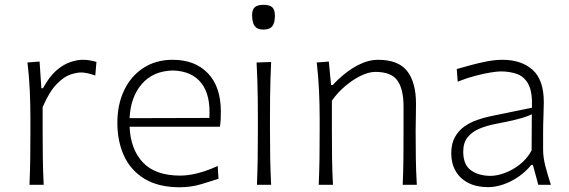

<svg xmlns="http://www.w3.org/2000/svg" viewBox="-20 -768 2365 798"><path d="M102.5 0H161.6Q158.7 -57.1 158 -109.9Q157.2 -162.6 157.2 -224.6V-322.8Q185.5 -387.7 215.3 -418.2Q245.1 -448.7 271.7 -457.8Q298.3 -466.8 316.9 -466.8Q330.1 -466.8 345.7 -463.1Q361.3 -459.5 376 -454.1L380.9 -510.7Q367.7 -514.6 353.5 -517.1Q339.4 -519.5 323.7 -519.5Q301.8 -519.5 273.2 -510.3Q244.6 -501 214.8 -475.6Q185.1 -450.2 158.7 -401.4H151.9L144.5 -512.2L94.2 -508.3Q101.1 -450.7 103.8 -391.6Q106.4 -332.5 106.4 -277.3V-226.1Q106.4 -163.1 105.7 -110.1Q105 -57.1 102.5 0Z M726.6 10.3Q773.9 10.3 816.2 -2.4Q858.4 -15.1 888.2 -24.9L884.8 -78.1Q857.4 -65.4 830.1 -56.4Q802.7 -47.4 777.3 -42.7Q752 -38.1 730 -38.1Q625.5 -38.1 574 -92.8Q522.5 -147.5 518.6 -241.2H894Q896.5 -255.9 897.2 -271Q897.9 -286.1 897.9 -304.2Q897.9 -407.2 844.2 -463.4Q790.5 -519.5 697.8 -519.5Q627.9 -519.5 576.2 -485.8Q524.4 -452.1 496.1 -393.1Q467.8 -334 467.8 -257.8Q467.8 -180.2 495.8 -119.6Q523.9 -59.1 581.5 -24.4Q639.2 10.3 726.6 10.3ZM850.1 -277.8 518.6 -276.9Q522.5 -364.3 569.3 -418.7Q616.2 -473.1 698.7 -475.1Q777.8 -472.7 816.9 -422.6Q856 -372.6 850.1 -277.8Z M1047.9 0H1106.9Q1104 -57.1 1103 -110.1Q1102.1 -163.1 1102.1 -226.1V-277.3Q1102.1 -320.8 1102.5 -359.4Q1103 -397.9 1104 -434.8Q1105 -471.7 1106.9 -510.3L1046.4 -508.3Q1048.3 -470.2 1049.6 -433.6Q1050.8 -397 1051.3 -358.9Q1051.8 -320.8 1051.8 -277.3V-226.1Q1051.8 -163.1 1051 -110.1Q1050.3 -57.1 1047.9 0ZM1074.7 -645Q1100.6 -645 1111.6 -658.9Q1122.6 -672.9 1122.6 -702.1Q1122.6 -727.1 1111.8 -737.5Q1101.1 -748 1076.2 -748Q1050.8 -748 1039.3 -738.3Q1027.8 -728.5 1027.8 -705.6Q1027.8 -673.8 1038.8 -659.4Q1049.8 -645 1074.7 -645Z M1304.7 0H1363.8Q1360.8 -57.1 1360.1 -109.9Q1359.4 -162.6 1359.4 -224.6V-349.6Q1383.3 -383.8 1415.3 -410.6Q1447.3 -437.5 1480.2 -453.4Q1513.2 -469.2 1540 -469.2Q1606.4 -469.2 1631.8 -433.1Q1657.2 -397 1657.2 -326.2V-224.6Q1657.2 -162.6 1656.7 -109.9Q1656.2 -57.1 1653.8 0H1712.4Q1709 -57.1 1708.3 -110.1Q1707.5 -163.1 1707.5 -226.1Q1707.5 -247.6 1708.3 -275.9Q1709 -304.2 1709 -336.9Q1709 -425.3 1672.4 -472.4Q1635.7 -519.5 1551.3 -519.5Q1514.6 -519.5 1478.5 -502.4Q1442.4 -485.4 1412.4 -460.9Q1382.3 -436.5 1363.3 -414.6H1356L1346.7 -512.2L1296.4 -508.3Q1303.2 -450.7 1305.9 -391.6Q1308.6 -332.5 1308.6 -277.3V-226.1Q1308.6 -163.1 1307.9 -110.1Q1307.1 -57.1 1304.7 0Z M2019.5 -37.1Q1969.7 -37.1 1937.5 -60.1Q1905.3 -83 1905.3 -137.7Q1905.3 -174.8 1923.6 -197.5Q1941.9 -220.2 1971.9 -232.9Q2002 -245.6 2037.1 -252.4Q2090.8 -262.7 2120.6 -270Q2150.4 -277.3 2165.8 -283Q2181.2 -288.6 2190.4 -293L2189.5 -142.6Q2169.9 -106.9 2139.4 -83.5Q2108.9 -60.1 2076.7 -48.6Q2044.4 -37.1 2019.5 -37.1ZM2008.8 9.8Q2039.6 9.8 2072.8 -1.7Q2106 -13.2 2136 -34.2Q2166 -55.2 2188 -82.5H2194.8L2217.3 0H2269.5Q2255.9 -42 2246.6 -78.1Q2237.3 -114.3 2237.3 -146V-216.8Q2237.3 -251.5 2238.8 -286.1Q2240.2 -320.8 2240.2 -343.3Q2240.2 -436 2193.6 -477.8Q2147 -519.5 2067.9 -519.5Q2038.1 -519.5 2002.9 -512.7Q1967.8 -505.9 1934.8 -496.8Q1901.9 -487.8 1878.4 -481L1882.3 -428.7Q1920.4 -443.8 1956.1 -453.1Q1991.7 -462.4 2019.3 -466.8Q2046.9 -471.2 2061.5 -471.2Q2098.6 -471.2 2128.9 -460.4Q2159.2 -449.7 2176.3 -417.5Q2193.4 -385.3 2190.9 -320.3L2017.6 -284.7Q1991.7 -279.3 1963.4 -269.5Q1935.1 -259.8 1910.6 -242.7Q1886.2 -225.6 1870.8 -198.2Q1855.5 -170.9 1855.5 -130.4Q1855.5 -89.4 1873.5 -57.6Q1891.6 -25.9 1925.8 -8.1Q1960 9.8 2008.8 9.8Z"/></svg>

Font: Pinar VF
Style: Regular
Weight: 300
Designer: Amin Abedi
Version: Version 2.000